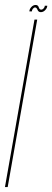

<svg xmlns="http://www.w3.org/2000/svg" viewBox="-53 -754 210 774"><path d="M-33 0 86 -675H97L-22 0ZM111.5 -705Q102 -705 98.2 -714.5Q94.5 -724 88.5 -724Q84 -724 79.8 -719Q75.5 -714 75.5 -708H65.5Q65.5 -717 73.2 -725.5Q81 -734 90.5 -734Q100.5 -734 103.2 -724.5Q106 -715 113.5 -715Q118 -715 122.8 -720Q127.5 -725 127.5 -731H137.5Q137.5 -722 129.5 -713.5Q121.5 -705 111.5 -705Z"/></svg>

Font: Anybody UltraCondensed Thin
Style: Italic
Weight: 100
Width: 1
Italic angle: -10°
Designer: Tyler Finck
Foundry: Etcetera Type Company
Version: Version 1.010; ttfautohint (v1.8.3) -l 8 -r 50 -G 200 -x 14 